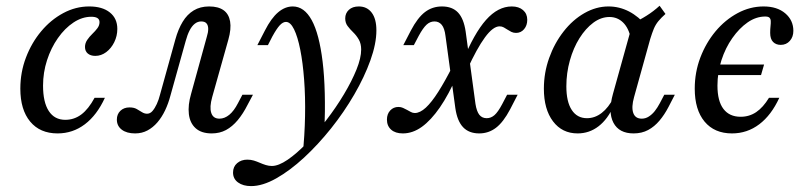

<svg xmlns="http://www.w3.org/2000/svg" viewBox="-20 -448 2788 661"><path d="M178.2 11.3Q117.7 11.3 83.9 -29.4Q50 -70.2 50 -142.7Q50 -199.2 69.4 -250Q88.7 -300.8 121.8 -340.3Q154.8 -379.8 197.6 -402.8Q240.3 -425.8 287.1 -425.8Q332.3 -425.8 358.1 -405.2Q383.9 -384.7 383.9 -348.4Q383.9 -324.2 373.4 -302.8Q362.9 -281.5 345.6 -268.5Q328.2 -255.6 308.1 -255.6Q291.9 -255.6 282.3 -263.7Q272.6 -271.8 272.6 -286.3Q272.6 -299.2 280.2 -310.5Q287.9 -321.8 298 -331.5Q308.1 -341.1 315.3 -350.8Q322.6 -360.5 322.6 -371.8Q322.6 -390.3 294.4 -390.3Q262.9 -390.3 233.1 -370.6Q203.2 -350.8 179.4 -316.9Q155.6 -283.1 141.9 -240.7Q128.2 -198.4 128.2 -153.2Q128.2 -96 148 -65.7Q167.7 -35.5 204.8 -35.5Q235.5 -35.5 260.1 -54Q284.7 -72.6 305.6 -111.3H341.1Q313.7 -51.6 272.2 -20.2Q230.6 11.3 178.2 11.3Z M445.2 11.3Q416.1 11.3 399.2 -1.6Q382.3 -14.5 382.3 -36.3Q382.3 -54.8 394.4 -66.5Q406.5 -78.2 425.8 -78.2Q441.1 -78.2 450.8 -72.6Q460.5 -66.9 469 -61.7Q477.4 -56.5 486.3 -56.5Q496.8 -56.5 504.8 -65.7Q512.9 -75 519.8 -89.9Q526.6 -104.8 530.6 -121L583.9 -312.9Q593.5 -347.6 608.9 -373Q624.2 -398.4 646.8 -412.1Q669.4 -425.8 700 -425.8Q731.5 -425.8 749.6 -412.9Q767.7 -400 772.2 -374.2Q776.6 -348.4 766.1 -311.3L710.5 -113.7Q700.8 -79 707.3 -59.3Q713.7 -39.5 735.5 -39.5Q753.2 -39.5 769.4 -52.8Q785.5 -66.1 799.2 -92.7L814.5 -121.8H850.8L832.3 -87.1Q816.9 -56.5 798.4 -34.3Q779.8 -12.1 758.1 -0.4Q736.3 11.3 708.9 11.3Q673.4 11.3 653.6 -6.5Q633.9 -24.2 630.2 -55.2Q626.6 -86.3 637.9 -125L691.9 -321Q696.8 -336.3 696.8 -348.4Q696.8 -360.5 691.1 -367.3Q685.5 -374.2 672.6 -374.2Q660.5 -374.2 650.4 -366.1Q640.3 -358.1 632.7 -343.1Q625 -328.2 619.4 -307.3L566.9 -119.4Q559.7 -91.9 548.4 -68.1Q537.1 -44.4 521.8 -26.6Q506.5 -8.9 487.5 1.2Q468.5 11.3 445.2 11.3Z M844.4 192.7Q816.9 192.7 799.6 180.2Q782.3 167.7 782.3 146Q782.3 125.8 796.4 113.7Q810.5 101.6 831.5 101.6Q843.5 101.6 854 104.8Q864.5 108.1 874.6 112.5Q884.7 116.9 895.2 120.2Q905.6 123.4 916.1 123.4Q938.7 123.4 970.2 102Q1001.6 80.6 1035.9 44.8Q1070.2 8.9 1103.6 -34.7Q1137.1 -78.2 1164.1 -123.4Q1191.1 -168.5 1207.3 -208.5Q1223.4 -248.4 1223.4 -277.4Q1223.4 -297.6 1215.3 -311.7Q1207.3 -325.8 1196 -336.7Q1184.7 -347.6 1176.6 -358.5Q1168.5 -369.4 1168.5 -384.7Q1168.5 -402.4 1181 -414.1Q1193.5 -425.8 1215.3 -425.8Q1243.5 -425.8 1259.7 -404.4Q1275.8 -383.1 1275.8 -343.5Q1275.8 -297.6 1255.2 -240.3Q1234.7 -183.1 1199.6 -122.6Q1164.5 -62.1 1119.8 -6Q1075 50 1026.6 94.8Q978.2 139.5 931 166.1Q883.9 192.7 844.4 192.7ZM1021.8 87.1Q1029 18.5 1030.2 -48.4Q1031.5 -115.3 1027 -173.8Q1022.6 -232.3 1013.7 -277Q1004.8 -321.8 992.3 -347.2Q979.8 -372.6 964.5 -372.6Q954 -372.6 943.1 -360.9Q932.3 -349.2 917.7 -322.6L902.4 -292.7H866.1L891.9 -342.7Q913.7 -385.5 937.5 -405.6Q961.3 -425.8 987.9 -425.8Q1027.4 -425.8 1053.2 -378.6Q1079 -331.5 1090.7 -235.5Q1102.4 -139.5 1096.8 5.6Q1087.1 19.4 1075.8 31.9Q1064.5 44.4 1051.6 58.1Q1038.7 71.8 1021.8 87.1Z M1629.8 11.3Q1594.4 11.3 1574.2 -10.1Q1554 -31.5 1547.6 -75.8L1513.7 -324.2Q1510.5 -350.8 1500.8 -362.5Q1491.1 -374.2 1475.8 -374.2Q1460.5 -374.2 1448.4 -362.9Q1436.3 -351.6 1421.8 -325L1404.8 -292.7H1368.5L1394.4 -342.7Q1417.7 -387.1 1443.1 -406.5Q1468.5 -425.8 1501.6 -425.8Q1537.1 -425.8 1556.9 -404.8Q1576.6 -383.9 1583.1 -339.5L1616.9 -90.3Q1621 -64.5 1630.2 -52.8Q1639.5 -41.1 1655.6 -41.1Q1670.2 -41.1 1682.3 -51.6Q1694.4 -62.1 1708.9 -89.5L1725.8 -121.8H1762.1L1736.3 -71.8Q1712.9 -27.4 1687.5 -8.1Q1662.1 11.3 1629.8 11.3ZM1366.9 11.3Q1341.1 11.3 1326.6 -1.6Q1312.1 -14.5 1312.1 -36.3Q1312.1 -55.6 1323.4 -67.7Q1334.7 -79.8 1351.6 -79.8Q1360.5 -79.8 1367.3 -76.6Q1374.2 -73.4 1381 -69.8Q1387.9 -66.1 1394.4 -62.5Q1400.8 -58.9 1408.1 -58.9Q1425.8 -58.9 1446 -77.4Q1466.1 -96 1489.1 -132.3Q1512.1 -168.5 1538.7 -221L1553.2 -187.9Q1525 -122.6 1494.4 -78.2Q1463.7 -33.9 1432.3 -11.3Q1400.8 11.3 1366.9 11.3ZM1588.7 -208.9 1572.6 -236.3Q1612.1 -333.1 1653.2 -379.4Q1694.4 -425.8 1741.9 -425.8Q1766.1 -425.8 1780.6 -413.3Q1795.2 -400.8 1795.2 -379.8Q1795.2 -360.5 1784.3 -347.6Q1773.4 -334.7 1756.5 -334.7Q1747.6 -334.7 1740.3 -338.3Q1733.1 -341.9 1727 -346Q1721 -350 1714.5 -353.6Q1708.1 -357.3 1700 -357.3Q1677.4 -357.3 1649.6 -319.4Q1621.8 -281.5 1588.7 -208.9Z M1968.5 11.3Q1915.3 11.3 1883.9 -30.2Q1852.4 -71.8 1852.4 -142.7Q1852.4 -197.6 1870.6 -248.4Q1888.7 -299.2 1920.2 -339.5Q1951.6 -379.8 1991.9 -402.8Q2032.3 -425.8 2075 -425.8Q2112.1 -425.8 2145.6 -408.5Q2179 -391.1 2206.5 -358.1L2151.6 -316.1Q2144.4 -351.6 2125 -370.6Q2105.6 -389.5 2078.2 -389.5Q2049.2 -389.5 2022.6 -369.8Q1996 -350 1975 -316.5Q1954 -283.1 1941.9 -239.9Q1929.8 -196.8 1929.8 -150.8Q1929.8 -97.6 1948.4 -69.4Q1966.9 -41.1 2000.8 -41.1Q2028.2 -41.1 2051.6 -59.3Q2075 -77.4 2092.7 -112.1V-83.9Q2072.6 -37.9 2040.7 -13.3Q2008.9 11.3 1968.5 11.3ZM2161.3 11.3Q2111.3 11.3 2091.9 -25.4Q2072.6 -62.1 2090.3 -125L2158.1 -368.5Q2182.3 -379 2206 -394Q2229.8 -408.9 2250.8 -428.2L2271 -400Q2256.5 -387.1 2246.8 -375.4Q2237.1 -363.7 2231 -349.2Q2225 -334.7 2218.5 -313.7L2162.9 -113.7Q2153.2 -79 2160.1 -59.3Q2166.9 -39.5 2189.5 -39.5Q2202.4 -39.5 2213.7 -46.8Q2225 -54 2234.3 -65.7Q2243.5 -77.4 2251.6 -92.7L2266.9 -121.8H2303.2L2281.5 -79.8Q2267.7 -53.2 2250.4 -32.7Q2233.1 -12.1 2211.3 -0.4Q2189.5 11.3 2161.3 11.3Z M2500 11.3Q2439.5 11.3 2405.6 -29.4Q2371.8 -70.2 2371.8 -142.7Q2371.8 -199.2 2391.1 -250Q2410.5 -300.8 2443.5 -340.3Q2476.6 -379.8 2519.4 -402.8Q2562.1 -425.8 2608.9 -425.8Q2655.6 -425.8 2683.5 -402Q2711.3 -378.2 2711.3 -341.9Q2711.3 -321 2699.2 -307.3Q2687.1 -293.5 2667.7 -293.5Q2651.6 -293.5 2641.5 -303.6Q2631.5 -313.7 2631.5 -334.7Q2631.5 -347.6 2632.7 -358.1Q2633.9 -368.5 2633.5 -375.8Q2633.1 -383.1 2629 -387.1Q2625 -391.1 2614.5 -391.1Q2583.1 -391.1 2554 -371Q2525 -350.8 2501.2 -316.9Q2477.4 -283.1 2463.7 -240.7Q2450 -198.4 2450 -153.2Q2450 -100 2470.6 -73Q2491.1 -46 2529.8 -46Q2559.7 -46 2583.5 -62.1Q2607.3 -78.2 2627.4 -111.3H2662.9Q2635.5 -51.6 2594 -20.2Q2552.4 11.3 2500 11.3ZM2445.2 -189.5 2455.6 -225.8H2610.5L2600 -189.5Z"/></svg>

Font: Playfair 9pt
Style: Italic
Weight: 400
Italic angle: -15.6°
Designer: Claus Eggers Sørensen
Foundry: Claus Eggers Sørensen
Version: Version 2.001;gftools[0.9.30]